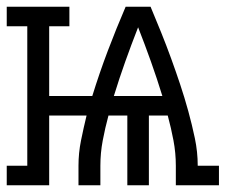

<svg xmlns="http://www.w3.org/2000/svg" viewBox="-35 -550 670 570"><path d="M-15 0V-58H46V-472H-15V-530H171V-472H111V-265H239Q260 -333 285 -399Q310 -465 338 -530H412Q428 -492 443.5 -453.5Q459 -415 473 -376.5Q487 -338 500 -299Q513 -260 524 -220Q535 -180 543.5 -139.5Q552 -99 552 -58H615V0H487V-58Q487 -96 480 -133Q473 -170 463 -207H407V0H343V-207H287Q277 -170 270 -133Q263 -96 263 -58V0H198V-58Q198 -96 205.5 -133Q213 -170 222 -207H111V0ZM303 -265H447Q431 -317 413 -367.5Q395 -418 375 -469Q355 -418 337 -367.5Q319 -317 303 -265Z"/></svg>

Font: Iosevka Curly Slab LtEx
Style: Regular
Weight: 300
Width: 7
Monospace: yes
Designer: Belleve Invis
Foundry: Belleve Invis
Version: Version 11.1.0; ttfautohint (v1.8.3)